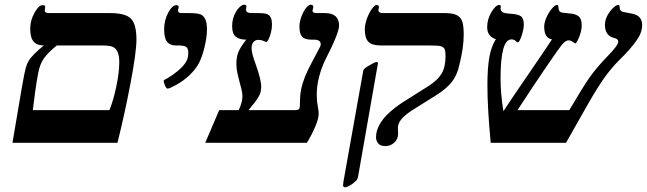

<svg xmlns="http://www.w3.org/2000/svg" viewBox="-20 -609 2759 819"><path d="M167 -415Q138.2 -415 123.5 -431.6Q108.9 -448.2 108.9 -486.8Q108.9 -521.5 127 -554.2Q145 -586.9 161.1 -586.9Q172.9 -586.9 172.9 -581.1L170.9 -564.9Q170.9 -553.2 188 -553.2H449.2Q514.6 -553.2 538.3 -529.8Q562 -506.3 562 -439.9Q562 -386.7 536.6 -253.2Q511.2 -119.6 481 0H33.2L73.2 -235.8Q85 -302.7 90.1 -320.3Q95.2 -337.9 102.5 -350.1Q109.9 -362.3 127.9 -380.4Q146 -398.4 167 -415ZM446.8 -139.2Q463.9 -181.2 476.3 -241Q488.8 -300.8 488.8 -344.2Q488.8 -370.6 482.2 -386.2Q475.6 -401.9 462.6 -408.4Q449.7 -415 418 -415H222.2Q182.6 -382.8 166.3 -358.6Q149.9 -334.5 142.8 -296.9Q135.7 -259.3 129.9 -217Q124 -174.8 120.1 -139.2Z M783.2 -553.2Q824.2 -553.2 837.2 -546.9Q850.1 -540.5 856.4 -525.4Q862.8 -510.3 862.8 -482.9Q862.8 -450.7 852.1 -406.5Q841.3 -362.3 826.9 -336.7Q812.5 -311 787.8 -287.8Q763.2 -264.6 733.2 -247.8Q703.1 -231 694.8 -231Q689.5 -231 683.8 -244.4Q678.2 -257.8 678.2 -264.2Q678.2 -267.1 683.6 -269.5Q693.8 -273.9 716.6 -289.8Q739.3 -305.7 754.2 -320.8Q769 -335.9 776.1 -349.9Q783.2 -363.8 783.2 -384.8Q783.2 -400.4 775.6 -407.7Q768.1 -415 741.2 -415H730Q705.1 -415 692.6 -430.7Q680.2 -446.3 680.2 -483.9Q680.2 -522.9 697.5 -554.9Q714.8 -586.9 731.9 -586.9Q742.2 -586.9 742.2 -579.1L739.3 -564Q739.3 -553.2 753.9 -553.2Z M1236.3 -139.2Q1251.5 -139.2 1255.4 -144Q1259.3 -148.9 1259.3 -161.1Q1259.3 -202.1 1264.4 -227.5Q1269.5 -252.9 1281 -282Q1292.5 -311 1314.5 -351.1Q1343.3 -404.3 1345.7 -410.2Q1348.1 -416 1348.1 -419.9Q1348.1 -439.9 1319.3 -439.9H1308.1Q1279.8 -439.9 1268.6 -452.6Q1257.3 -465.3 1257.3 -495.1Q1257.3 -515.1 1265.4 -537.4Q1273.4 -559.6 1284.9 -574.2Q1296.4 -588.9 1305.2 -588.9Q1316.4 -588.9 1316.4 -579.1L1313 -563Q1313 -553.2 1331.1 -553.2H1365.2Q1426.3 -553.2 1426.3 -500Q1426.3 -467.8 1367.2 -353Q1351.6 -321.3 1341.3 -282Q1331.1 -242.7 1331.1 -205.1Q1331.1 -177.7 1335.2 -157.2Q1339.4 -136.7 1339.4 -123Q1339.4 -103.5 1324.5 -68.4Q1309.6 -33.2 1289.1 0H855.5L915 -139.2H998Q1004.9 -151.9 1009.5 -168.7Q1014.2 -185.5 1014.2 -196.8Q1014.2 -211.9 1010 -228.3Q1005.9 -244.6 1001.2 -262Q996.6 -279.3 992.4 -298.1Q988.3 -316.9 988.3 -336.9Q988.3 -364.3 996.1 -385Q1003.9 -405.8 1030.3 -439.9Q1001 -439.9 985.6 -452.6Q970.2 -465.3 970.2 -497.1Q970.2 -521.5 978.5 -542.2Q986.8 -563 999.3 -575.9Q1011.7 -588.9 1021 -588.9Q1031.2 -588.9 1031.2 -581.1L1029.3 -567.9Q1029.3 -553.2 1053.2 -553.2H1077.1Q1109.9 -553.2 1120.1 -548.6Q1130.4 -543.9 1135.3 -533.4Q1140.1 -522.9 1140.1 -503.9Q1140.1 -486.3 1135.5 -469Q1130.9 -451.7 1125.2 -440.9Q1119.6 -430.2 1116.2 -430.2Q1112.3 -430.2 1103.5 -434.6Q1094.7 -439 1081.1 -439Q1070.8 -439 1062 -430.7Q1053.2 -422.4 1053.2 -401.9Q1053.2 -381.8 1070.8 -334.5Q1094.2 -269.5 1094.2 -237.8Q1094.2 -214.8 1082.3 -194.8Q1070.3 -174.8 1040 -139.2Z M1586.9 -344.2Q1592.3 -344.2 1592.3 -339.8L1507.3 145Q1504.9 156.7 1498 163.1Q1491.2 169.4 1483.2 175.3Q1475.1 181.2 1466.3 185.5Q1457.5 189.9 1451.2 189.9Q1443.4 189.9 1443.4 180.2L1445.3 164.1L1528.3 -300.8Q1529.3 -309.1 1532.2 -313.5Q1535.2 -317.9 1548.3 -325.9Q1561.5 -334 1572.3 -339.6Q1583 -345.2 1586.9 -344.2ZM1877 -553.2Q1908.7 -553.2 1925.8 -545.7Q1942.9 -538.1 1950.4 -521Q1958 -503.9 1958 -460.9Q1958 -406.2 1939.9 -334Q1930.7 -290.5 1908.7 -261.2Q1886.7 -231.9 1839.4 -202.1L1737.3 -138.2Q1704.1 -116.2 1690.7 -98.6Q1677.2 -81.1 1677.2 -63L1678.2 -39.1Q1678.2 -15.6 1661.9 -0.7Q1645.5 14.2 1624 14.2Q1602.5 14.2 1593.3 2.7Q1584 -8.8 1584 -22.9Q1584 -97.7 1695.3 -170.9L1808.1 -242.2Q1847.2 -267.1 1863.8 -295.2Q1880.4 -323.2 1880.4 -368.2Q1880.4 -392.6 1876 -400.6Q1871.6 -408.7 1860.4 -411.9Q1849.1 -415 1814 -415H1605Q1567.4 -415 1551.8 -430.4Q1536.1 -445.8 1536.1 -483.9Q1536.1 -503.4 1544.7 -528.1Q1553.2 -552.7 1565.7 -570.3Q1578.1 -587.9 1585.9 -587.9Q1596.2 -587.9 1596.2 -579.1L1594.2 -565.9Q1594.2 -553.2 1613.3 -553.2Z M2617.2 -432.1Q2617.2 -442.9 2600.1 -446.8Q2560.5 -456.1 2560.5 -502.9Q2560.5 -523.4 2570.6 -542.2Q2580.6 -561 2594.7 -574.5Q2608.9 -587.9 2616.2 -587.9Q2621.6 -587.9 2622.6 -584.2Q2623.5 -580.6 2623.5 -575.2Q2623.5 -562 2638.2 -558.1L2676.3 -550.8Q2719.2 -542.5 2719.2 -502Q2719.2 -470.2 2696.3 -438Q2670.9 -400.4 2619.1 -350.1Q2587.9 -318.8 2559.3 -279.1Q2530.8 -239.3 2490.2 -168.9L2394.5 0H2073.2Q2059.1 -147.5 2059.1 -246.1Q2059.1 -317.9 2067.1 -364Q2075.2 -410.2 2095.2 -441.9Q2058.1 -453.6 2058.1 -493.2Q2058.1 -526.9 2076.2 -557.4Q2094.2 -587.9 2110.4 -587.9Q2116.2 -587.9 2116.2 -581.1L2115.2 -574.2Q2115.2 -564 2122.3 -558.1Q2129.4 -552.2 2154.3 -550.8Q2189.9 -548.8 2202.1 -539.6Q2214.4 -530.3 2214.4 -503.9Q2214.4 -485.4 2205.1 -456.8Q2195.8 -428.2 2188.5 -428.2Q2185.5 -428.2 2179.2 -434.6Q2172.9 -440.9 2161.1 -440.9Q2115.2 -440.9 2115.2 -274.9Q2115.2 -208 2127.4 -134.8Q2159.2 -183.6 2229 -285.2Q2307.1 -398.9 2334.5 -440.9Q2301.3 -446.8 2301.3 -495.1Q2301.3 -512.2 2310.5 -533.7Q2319.8 -555.2 2333.5 -571.5Q2347.2 -587.9 2355.5 -587.9Q2360.8 -587.9 2361.3 -584Q2362.3 -566.4 2366.9 -560.8Q2371.6 -555.2 2385.3 -554.2L2408.2 -551.8Q2434.6 -550.3 2448 -539.6Q2461.4 -528.8 2461.4 -501Q2461.4 -478 2450.4 -450.9Q2439.5 -423.8 2433.1 -423.8L2429.7 -425.8Q2415.5 -437 2406.2 -437Q2394.5 -437 2382.1 -424.1Q2369.6 -411.1 2310.1 -323.7Q2250.5 -236.3 2187.5 -139.2H2408.2Q2473.1 -248.5 2497.1 -281.7Q2521 -314.9 2557.1 -354Q2593.8 -391.6 2605.5 -407.5Q2617.2 -423.3 2617.2 -432.1Z"/></svg>

Font: Tinos
Style: Bold Italic
Weight: 700
Italic angle: -16.333°
Designer: Steve Matteson
Foundry: Monotype Imaging Inc.
Version: Version 1.23